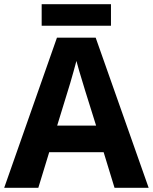

<svg xmlns="http://www.w3.org/2000/svg" viewBox="-20 -897 730 917"><path d="M527 0 475 -170H215L163 0H0L252 -717H437L690 0ZM387 -463Q382 -480 374 -506Q366 -532 358 -559Q350 -586 345 -606Q340 -586 331.5 -556.5Q323 -527 315.5 -500.5Q308 -474 304 -463L253 -297H439ZM510 -877V-774H179V-877Z"/></svg>

Font: Noto Sans Thaana
Style: Regular
Weight: 400
Designer: Monotype Design Team
Foundry: Monotype Imaging Inc.
Version: Version 2.001